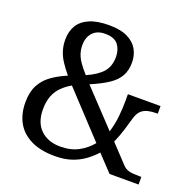

<svg xmlns="http://www.w3.org/2000/svg" viewBox="-129 -854 1000 995"><g transform="rotate(20 371.0 -357.0)"><path d="M274 10Q194 10 141 -16.5Q88 -43 62 -90Q36 -137 36 -200Q36 -257 56 -295Q76 -333 112 -359Q148 -385 196 -405Q171 -435 153.5 -462Q136 -489 127.5 -517Q119 -545 119 -577Q119 -621 138.5 -654Q158 -687 200 -705.5Q242 -724 308 -724Q372 -724 411 -704.5Q450 -685 467.5 -653Q485 -621 485 -582Q485 -539 468 -508Q451 -477 414 -452Q377 -427 316 -401L498 -208Q512 -253 516.5 -299Q521 -345 521 -382V-421H701V-379H692Q670 -379 649 -374.5Q628 -370 612 -356Q596 -342 587 -311Q578 -279 566.5 -241.5Q555 -204 538 -166L631 -67Q645 -52 664.5 -47Q684 -42 724 -42H733V0H573L490 -88Q466 -61 435 -38.5Q404 -16 364.5 -3Q325 10 274 10ZM283 -46Q342 -46 384 -69Q426 -92 454 -127L233 -364Q203 -347 180.5 -324.5Q158 -302 146 -271Q134 -240 134 -197Q134 -124 175 -85Q216 -46 283 -46ZM282 -439Q341 -465 369 -497Q397 -529 397 -581Q397 -621 376 -648Q355 -675 304 -675Q260 -675 236 -649Q212 -623 212 -580Q212 -555 219 -533.5Q226 -512 241.5 -489.5Q257 -467 282 -439Z"/></g></svg>

Font: Noto Serif Kannada
Style: Regular
Weight: 400
Designer: Universal Thirst, Indian Type Foundry and the Monotype Design Team
Foundry: Monotype Imaging Inc.
Version: Version 2.003